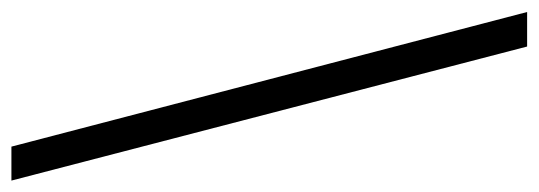

<svg xmlns="http://www.w3.org/2000/svg" viewBox="-316 -484 921 328"><g transform="rotate(-90 144.0 -319.5)"><path d="M229 121H288L58 -760H0Z"/></g></svg>

Font: Noto Fangsong KSS Vertical
Style: Regular
Weight: 400
Designer: LIU Zhao, ZHANG Congyu, Kushim JIANG
Foundry: Guyu Beijing Co. Ltd.
Version: Version 1.000;November 16, 2022;FontCreator 11.5.0.2427 64-b